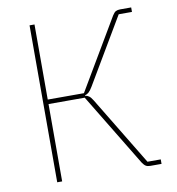

<svg xmlns="http://www.w3.org/2000/svg" viewBox="-79 -769 774 841"><g transform="rotate(-10 308.0 -349.0)"><path d="M108 0V-698H130V-364H291L476 -677Q484 -690 491.5 -694Q499 -698 511 -698H560V-678H501L329 -387Q319 -370 311 -363Q303 -356 294 -354V-352Q303 -351 311 -345.5Q319 -340 328 -325L513 -20H572V0H522Q510 0 502.5 -4.5Q495 -9 487 -21L291 -344H130V0Z"/></g></svg>

Font: IBM Plex Sans Thin
Style: Regular
Weight: 250
Designer: Mike Abbink, Paul van der Laan, Pieter van Rosmalen
Foundry: Bold Monday
Version: Version 3.201